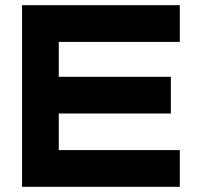

<svg xmlns="http://www.w3.org/2000/svg" viewBox="-20 -720 778 740"><path d="M65 0V-700H673V-558.5H206.5V-424H638.5V-282.5H206.5V-141.5H673V0Z"/></svg>

Font: Tourney Expanded Black
Style: Regular
Weight: 900
Width: 7
Designer: Tyler Finck
Foundry: Etcetera Type Co
Version: Version 1.010; ttfautohint (v1.8.3)